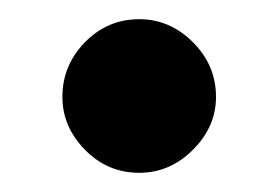

<svg xmlns="http://www.w3.org/2000/svg" viewBox="-20 -160 290 200"><path d="M125 -140Q157 -140 181 -116Q205 -92 205 -59Q205 -28 181 -4Q157 20 125 20Q92 20 68.5 -4Q45 -28 45 -59Q45 -92 68.5 -116Q92 -140 125 -140Z"/></svg>

Font: Podkova
Style: Bold
Weight: 700
Designer: Ilya Yudin
Foundry: Cyreal (www.cyreal.org)
Version: Version 2.102; ttfautohint (v1.8.1.43-b0c9)